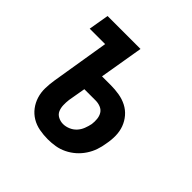

<svg xmlns="http://www.w3.org/2000/svg" viewBox="-142 -648 783 783"><g transform="rotate(45 250.0 -256.0)"><path d="M235 8Q210 8 186 3.5Q162 -1 142 -13Q122 -25 108 -43.5Q94 -62 87 -84.5Q80 -107 80.5 -131.5Q81 -156 85 -181L126 -432H37L52 -520H242L210 -330H260Q285 -330 309 -326Q333 -322 353.5 -311.5Q374 -301 389 -283.5Q404 -266 412 -244.5Q420 -223 420.5 -198.5Q421 -174 416 -149Q413 -128 406 -107.5Q399 -87 386.5 -68Q374 -49 357 -34Q340 -19 319.5 -9Q299 1 277.5 4.5Q256 8 235 8ZM235 -80Q250 -80 265.5 -86.5Q281 -93 292 -105Q303 -117 309 -132.5Q315 -148 318 -163Q320 -178 318.5 -193Q317 -208 310 -219.5Q303 -231 289.5 -236.5Q276 -242 261 -242H196L183 -167Q181 -151 181.5 -135.5Q182 -120 187.5 -107Q193 -94 206.5 -87Q220 -80 235 -80Z"/></g></svg>

Font: Iosevka Term Curly Semibold
Style: Italic
Weight: 600
Italic angle: -9°
Designer: Belleve Invis
Foundry: Belleve Invis
Version: Version 32.3.0